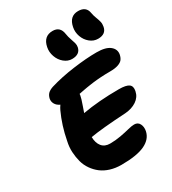

<svg xmlns="http://www.w3.org/2000/svg" viewBox="-256 -1246 1230 1373"><g transform="rotate(-30 358.5 -560.0)"><path d="M639.2 -870.1Q603 -870.1 573.5 -894.3Q543.9 -918.5 530.5 -956.1Q517.1 -993.7 524.9 -1032.2Q541 -1113.8 612.8 -1113.8Q678.7 -1113.8 688 -1054.2Q691.9 -1031.2 701.2 -1007.6Q710.4 -983.9 714.8 -965.8Q719.2 -947.8 714.8 -924.8Q704.1 -870.1 639.2 -870.1ZM405.8 -837.9Q371.1 -837.9 341.6 -862.3Q312 -886.7 298.6 -925Q285.2 -963.4 293 -1001Q309.1 -1082 383.8 -1082Q445.8 -1082 455.1 -1016.1Q459 -990.2 467.8 -965.6Q476.6 -940.9 481 -924.3Q485.4 -907.7 481.9 -890.1Q470.7 -837.9 405.8 -837.9ZM333 -5.9Q284.2 -5.9 242.7 -18.8Q201.2 -31.7 171.1 -54.7Q141.1 -77.6 118.7 -109.6Q96.2 -141.6 85.9 -179.7Q75.7 -217.8 73.2 -260.5Q70.8 -303.2 81.1 -348.1Q103 -463.9 148.9 -563Q155.8 -578.1 168.9 -597.2Q143.1 -608.9 131.6 -629.2Q120.1 -649.4 124 -671.9Q129.4 -696.3 143.3 -710.7Q157.2 -725.1 186 -734.9Q277.8 -762.7 386.5 -777.3Q495.1 -792 579.1 -792Q654.8 -792 689.2 -764.2Q723.6 -736.3 715.8 -694.8Q710.9 -671.9 699.5 -657.2Q688 -642.6 662.1 -633.8Q636.2 -625 595.2 -625Q574.2 -625 554.7 -624.5Q535.2 -624 516.4 -622.6Q497.6 -621.1 483.2 -620.1Q468.8 -619.1 450.7 -616.5Q432.6 -613.8 422.9 -612.5Q413.1 -611.3 395 -608.2Q377 -605 371.3 -604Q365.7 -603 347.4 -599.4Q329.1 -595.7 326.2 -595.2Q327.1 -591.3 325.2 -582Q323.2 -570.8 318.4 -554.4Q313.5 -538.1 302.5 -506.8Q291.5 -475.6 286.1 -460Q418.9 -483.9 585.9 -483.9Q645.5 -483.9 668 -467.3Q690.4 -450.7 682.1 -412.1Q673.3 -368.2 634.3 -342Q595.2 -315.9 540 -312Q336.9 -300.3 247.1 -284.2Q248 -235.4 271.2 -206.8Q294.4 -178.2 337.9 -178.2Q383.8 -178.2 427 -186.3Q470.2 -194.3 502.4 -202.6Q534.7 -210.9 554.2 -210.9Q585 -210.9 597.7 -185.5Q610.4 -160.2 604 -127.9Q591.8 -67.9 526.1 -36.9Q460.4 -5.9 333 -5.9Z"/></g></svg>

Font: Shantell Sans Irregular Bouncy
Style: Italic
Weight: 800
Italic angle: -11.31°
Designer: Stephen Nixon, Anya Danilova, Shantell Martin
Foundry: Arrow Type
Version: Version 1.006;[9816181b4]